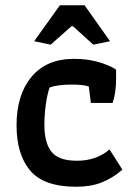

<svg xmlns="http://www.w3.org/2000/svg" viewBox="-20 -702 508 731"><path d="M110 -545 208 -682H302L399 -545L335 -532L258 -602H252L173 -532ZM43 -225Q43 -341 100 -409.5Q157 -478 262 -478Q311 -478 352.5 -466.5Q394 -455 422 -437V-401Q422 -351 409 -310H326L318 -373Q294 -380 255 -380Q199 -380 169 -369Q160 -344 154.5 -304.5Q149 -265 149 -227Q149 -157 176.5 -123.5Q204 -90 273 -90Q347 -90 397 -133L446 -56Q409 -24 367.5 -7.5Q326 9 270 9Q147 9 95 -52.5Q43 -114 43 -225Z"/></svg>

Font: Athiti SemiBold
Style: Regular
Weight: 600
Designer: CadsonDemak Team
Foundry: CadsonDemak
Version: Version 1.032